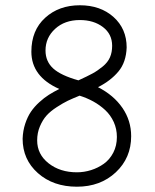

<svg xmlns="http://www.w3.org/2000/svg" viewBox="-20 -706 587 729"><path d="M272 2.9Q361.3 2.9 419.7 -51.8Q478 -106.4 478 -189Q478 -248 444.8 -296.4Q411.6 -344.7 352.1 -375Q400.4 -399.4 429.7 -434.6Q459 -469.7 460.9 -525.9Q460.9 -596.7 411.1 -641.4Q361.3 -686 283.2 -686Q203.6 -686 151.4 -638.4Q99.1 -590.8 99.1 -509.8Q99.1 -415 205.1 -368.2Q183.6 -357.4 165.8 -346.2Q147.9 -335 129.2 -317.9Q110.4 -300.8 97.4 -281.7Q84.5 -262.7 75.7 -236.1Q66.9 -209.5 65.9 -179.2Q65.9 -100.1 124 -48.6Q182.1 2.9 272 2.9ZM277.8 -400.9Q211.4 -419.4 182.1 -446Q152.8 -472.7 152.8 -514.2Q152.8 -563 189.2 -596.4Q225.6 -629.9 283.2 -629.9Q335.9 -629.9 370.8 -603.3Q405.8 -576.7 405.8 -532.2Q405.8 -507.3 397.5 -488.3Q389.2 -469.2 369.9 -453.4Q350.6 -437.5 331.3 -427Q312 -416.5 277.8 -400.9ZM282.2 -342.8Q310.1 -334 334.5 -320.6Q358.9 -307.1 379.4 -288.1Q399.9 -269 411.9 -242.7Q423.8 -216.3 423.8 -186Q423.8 -152.8 410.2 -126.5Q396.5 -100.1 374.3 -84.2Q352.1 -68.4 325.7 -60.1Q299.3 -51.8 272 -51.8Q208 -51.8 164.6 -85.9Q121.1 -120.1 121.1 -172.9Q121.1 -201.7 131.6 -226.3Q142.1 -251 156.7 -267.3Q171.4 -283.7 195.6 -299.3Q219.7 -314.9 237.5 -323.5Q255.4 -332 282.2 -342.8Z"/></svg>

Font: Comic Neue Angular
Style: Regular
Weight: 400
Designer: Craig Rozynski
Foundry: Craig Rozynski
Version: Version 2.003